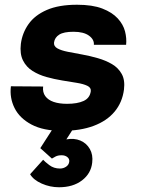

<svg xmlns="http://www.w3.org/2000/svg" viewBox="-20 -540 594 810"><path d="M242 12Q163 12 113 -14.5Q63 -41 41.5 -84Q20 -127 26 -176L162 -175Q159 -151 171 -134.5Q183 -118 206.5 -110Q230 -102 263 -102Q306 -102 332.5 -114Q359 -126 363 -155Q365 -170 348.5 -178Q332 -186 304 -190.5Q276 -195 242.5 -200.5Q209 -206 176.5 -215Q144 -224 117.5 -240.5Q91 -257 77 -285Q63 -313 68 -355Q74 -401 100.5 -438.5Q127 -476 177.5 -498Q228 -520 305 -520Q370 -520 411.5 -504Q453 -488 476.5 -462.5Q500 -437 507.5 -407.5Q515 -378 512 -351H376Q378 -373 355.5 -389.5Q333 -406 290 -406Q249 -406 230 -394Q211 -382 208 -361Q206 -345 222 -336Q238 -327 266 -321.5Q294 -316 327 -310Q360 -304 393 -294.5Q426 -285 452.5 -269.5Q479 -254 493.5 -228Q508 -202 503 -162Q496 -108 463.5 -69Q431 -30 375 -9Q319 12 242 12ZM229 250Q191 250 156 234.5Q121 219 107 195L162 134Q169 142 188 156.5Q207 171 233 171Q247 171 258.5 163.5Q270 156 272 143Q274 131 264.5 123Q255 115 240 115Q224 115 214 120.5Q204 126 199 129L150 85L206 -2H292L260 48Q293 42 319 53Q345 64 359 88.5Q373 113 369 146Q364 192 326 221Q288 250 229 250Z"/></svg>

Font: Inclusive Sans
Style: Italic
Weight: 400
Italic angle: -7°
Designer: Olivia King
Foundry: Olivia King
Version: Version 2.004